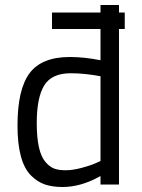

<svg xmlns="http://www.w3.org/2000/svg" viewBox="-20 -738 569 768"><path d="M456 -718V-688H479V-622H456V0H382V-34Q305 10 230 10Q190 10 160 0Q130 -10 104 -36Q50 -90 50 -235.5Q50 -381 98.5 -445.5Q147 -510 259 -510Q317 -510 382 -497V-622H188V-688H382V-718ZM162 -90Q178 -71 196 -64Q214 -57 242.5 -57Q271 -57 306.5 -66.5Q342 -76 362 -85L382 -94V-433Q318 -445 263 -445Q187 -445 157 -396.5Q127 -348 127 -246Q127 -130 162 -90Z"/></svg>

Font: Titillium Web[RUS by Daymarius]
Style: Regular
Weight: 400
Designer: Cyrillization by Daymarius
Foundry: Cyrillization by Daymarius
Version: Version 1.002 September 11, 2018